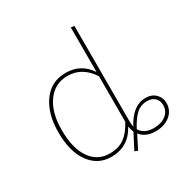

<svg xmlns="http://www.w3.org/2000/svg" viewBox="-179 -881 1042 1081"><g transform="rotate(-30 341.5 -340.5)"><path d="M593 -182Q634 -182 658.5 -158Q683 -134 683 -98Q683 -50 646 -20Q609 10 552 10Q487 10 454 -32L410 55L390 47L441 -51Q433 -71 430 -91Q376 10 264 10Q177 10 125 -61.5Q73 -133 73 -258Q73 -380 127 -454.5Q181 -529 275 -529Q374 -529 429 -446V-736L451 -733V-110Q451 -90 455 -77Q511 -182 593 -182ZM265 -11Q324 -11 362.5 -39.5Q401 -68 429 -123V-418Q371 -509 275 -509Q193 -509 144 -441Q95 -373 96 -258Q96 -141 141.5 -76Q187 -11 265 -11ZM552 -11Q600 -11 630.5 -34.5Q661 -58 661 -98Q661 -127 642.5 -144.5Q624 -162 593 -162Q551 -162 522 -135.5Q493 -109 464 -54Q489 -11 552 -11Z"/></g></svg>

Font: FiraGO Thin
Style: Regular
Weight: 100
Designer: bBox Type
Foundry: bBox Type GmbH
Version: Version 1.001;PS 001.001;hotconv 1.0.88;makeotf.lib2.5.64775